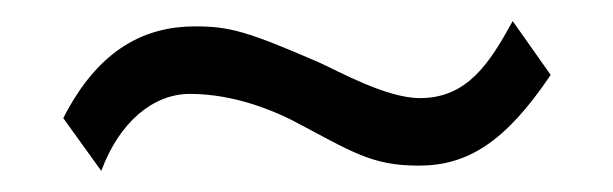

<svg xmlns="http://www.w3.org/2000/svg" viewBox="-20 -345 581 182"><path d="M466 -325C444 -285 423 -252 378 -252C346 -252 300 -278 282 -286C215 -315 198 -320 165 -320C119 -320 74 -300 40 -233L76 -183C93 -229 125 -256 160 -256C202 -256 239 -240 257 -231C314 -201 332 -188 377 -188C423 -188 459 -210 502 -274Z"/></svg>

Font: STIX Math
Style: Regular
Weight: 400
Designer: MicroPress Inc., with final additions and corrections provided by Coen Hoffman, Elsevier (retired)
Version: Version 1.1.0